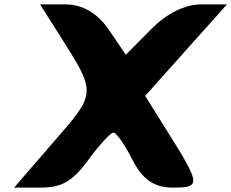

<svg xmlns="http://www.w3.org/2000/svg" viewBox="-20 -903 1052 873"><path d="M260 -729C418 -479 417 -479 224 -258L44 -50H167C261 -50 310 -79 381 -175C433 -246 483 -300 496 -300C509 -300 547 -246 583 -175C628 -87 682 -50 764 -50C895 -50 894 -62 737 -312L640 -467C764 -606 888 -744 1012 -883H896C821 -883 739 -843 666 -769L552 -654L474 -769C423 -843 354 -883 279 -883H162Z"/></svg>

Font: Hussar Skorodowane
Style: Ky
Weight: 700
Foundry: Cannot Into Space Fonts
Version: Version 0.892